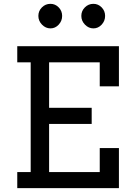

<svg xmlns="http://www.w3.org/2000/svg" viewBox="-20 -981 668 1001"><path d="M600 -531H500V-656H236V-419H458V-335H236V-84H500V-209H600V0H70V-84H140V-656H70V-740H600ZM180 -898Q180 -924 198.5 -942.5Q217 -961 243 -961Q268 -961 286 -942.5Q304 -924 304 -898Q304 -872 286 -852.5Q268 -833 243 -833Q218 -833 199 -852.5Q180 -872 180 -898ZM404 -898Q404 -924 422.5 -942.5Q441 -961 467 -961Q492 -961 510 -942.5Q528 -924 528 -898Q528 -872 510 -852.5Q492 -833 467 -833Q442 -833 423 -852.5Q404 -872 404 -898Z"/></svg>

Font: Arvo
Style: Regular
Weight: 400
Designer: Anton Koovit (Cyrillic Expansion: Cyreal)
Foundry: Anton Koovit, Yassin Baggar
Version: Version 3.000